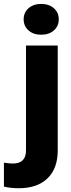

<svg xmlns="http://www.w3.org/2000/svg" viewBox="-77 -765 367 998"><path d="M223.1 -528.3V18.1Q222.7 111.8 169.4 162.6Q116.2 213.4 21 213.4Q-20 213.4 -56.6 205.1V80.6Q-28.3 85 -10.3 85Q58.1 85 58.1 17.1V-528.3ZM45.9 -664.6Q45.9 -699.7 71.3 -722.2Q96.7 -744.6 137.2 -744.6Q177.7 -744.6 203.1 -722.2Q228.5 -699.7 228.5 -664.6Q228.5 -629.4 203.1 -606.9Q177.7 -584.5 137.2 -584.5Q96.7 -584.5 71.3 -606.9Q45.9 -629.4 45.9 -664.6Z"/></svg>

Font: Vazir Black
Style: Black
Weight: 900
Designer: Saber Rastikerdar
Foundry: Saber Rastikerdar
Version: Version 30.0.0